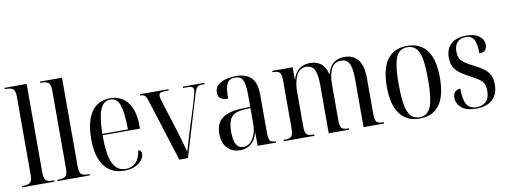

<svg xmlns="http://www.w3.org/2000/svg" viewBox="-62 -1097 3806 1444"><g transform="rotate(-10 1841.0 -375.0)"><path d="M12 0V-10H20Q61 -10 76 -24Q91 -38 91 -84V-678Q91 -724 74.5 -737Q58 -750 24 -750H12V-760H180V-86Q180 -39 194 -24.5Q208 -10 250 -10H259V0Z M282 0V-10H290Q331 -10 346 -24Q361 -38 361 -84V-678Q361 -724 344.5 -737Q328 -750 294 -750H282V-760H450V-86Q450 -39 464 -24.5Q478 -10 520 -10H529V0Z M790 10Q691 10 638.5 -62Q586 -134 586 -263Q586 -404 636.5 -474.5Q687 -545 779 -545Q865 -545 913 -481.5Q961 -418 961 -301V-281H675Q675 -129 706.5 -65Q738 -1 804 -1Q851 -1 881 -31Q911 -61 920 -123Q944 -117 944 -91Q944 -70 927 -46.5Q910 -23 876 -6.5Q842 10 790 10ZM871 -291Q870 -421 849.5 -478Q829 -535 779 -535Q727 -535 702.5 -478.5Q678 -422 675 -291Z M1061 -477Q1052 -507 1041 -516.5Q1030 -526 1006 -526V-536H1224V-526H1197Q1171 -526 1160 -520Q1149 -514 1149 -498Q1149 -487 1153.5 -470Q1158 -453 1164 -435L1233 -216Q1244 -182 1257.5 -133.5Q1271 -85 1281 -47Q1292 -83 1298.5 -106.5Q1305 -130 1311 -149Q1317 -168 1324 -193L1387 -392Q1400 -437 1406.5 -462.5Q1413 -488 1413 -500Q1413 -514 1401.5 -520Q1390 -526 1359 -526H1333V-536H1498V-526H1477Q1453 -526 1442 -516.5Q1431 -507 1419 -469L1278 0H1212Z M1677 10Q1616 10 1579 -29Q1542 -68 1542 -140Q1542 -218 1590 -255Q1638 -292 1736 -296L1806 -299V-389Q1806 -469 1790.5 -502Q1775 -535 1730 -535Q1686 -535 1669.5 -502Q1653 -469 1653 -388Q1577 -388 1577 -445Q1577 -494 1622.5 -519.5Q1668 -545 1737 -545Q1815 -545 1855.5 -506Q1896 -467 1896 -372V-83Q1896 -38 1907 -24Q1918 -10 1948 -10H1951V0H1810V-99H1808Q1793 -44 1758.5 -17Q1724 10 1677 10ZM1703 -10Q1733 -10 1756.5 -31Q1780 -52 1793 -88Q1806 -124 1806 -168V-289L1755 -286Q1684 -282 1658 -247Q1632 -212 1632 -137Q1632 -10 1703 -10Z M2009 0V-10H2016Q2056 -10 2070 -23.5Q2084 -37 2084 -85V-449Q2084 -497 2070.5 -511.5Q2057 -526 2018 -526H2016V-536H2172V-442H2174Q2189 -495 2223 -520Q2257 -545 2307 -545Q2354 -545 2386.5 -520.5Q2419 -496 2436 -437H2438Q2451 -494 2486 -519.5Q2521 -545 2567 -545Q2636 -545 2672 -499Q2708 -453 2708 -357V-84Q2708 -37 2721.5 -23.5Q2735 -10 2774 -10H2776V0H2619V-371Q2619 -448 2601 -485Q2583 -522 2539 -522Q2487 -522 2464 -477Q2441 -432 2441 -361V-86Q2441 -38 2453.5 -24Q2466 -10 2505 -10H2509V0H2353V-371Q2353 -451 2334 -486.5Q2315 -522 2272 -522Q2222 -522 2197.5 -473Q2173 -424 2173 -347V-85Q2173 -38 2186.5 -24Q2200 -10 2242 -10H2244V0Z M3046 10Q2951 10 2897.5 -58.5Q2844 -127 2844 -268Q2844 -545 3048 -545Q3145 -545 3197 -476.5Q3249 -408 3249 -268Q3249 -126 3197.5 -58Q3146 10 3046 10ZM3047 0Q3109 0 3134 -61.5Q3159 -123 3159 -268Q3159 -366 3148.5 -424.5Q3138 -483 3113 -509Q3088 -535 3046 -535Q3005 -535 2980.5 -509Q2956 -483 2945.5 -424.5Q2935 -366 2935 -268Q2935 -122 2961 -61Q2987 0 3047 0Z M3479 10Q3403 10 3366.5 -22Q3330 -54 3330 -97Q3330 -132 3347.5 -145.5Q3365 -159 3386 -159Q3386 -77 3407.5 -38.5Q3429 0 3482 0Q3529 0 3556 -27Q3583 -54 3583 -109Q3583 -143 3572 -163.5Q3561 -184 3537 -200Q3513 -216 3475 -237Q3430 -260 3400.5 -282Q3371 -304 3356 -332Q3341 -360 3341 -402Q3341 -472 3383 -508Q3425 -544 3498 -544Q3564 -544 3598 -517Q3632 -490 3632 -451Q3632 -395 3573 -395Q3573 -470 3554 -502Q3535 -534 3494 -534Q3452 -534 3428.5 -509.5Q3405 -485 3405 -438Q3405 -405 3417 -383.5Q3429 -362 3454.5 -345.5Q3480 -329 3518 -310Q3558 -290 3587 -269Q3616 -248 3631.5 -219Q3647 -190 3647 -145Q3647 -72 3604 -31Q3561 10 3479 10Z"/></g></svg>

Font: Noto Serif Display Condensed
Style: Regular
Weight: 400
Width: 3
Designer: Monotype Design Team
Foundry: Monotype Imaging Inc.
Version: Version 2.009